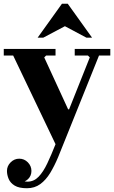

<svg xmlns="http://www.w3.org/2000/svg" viewBox="-38 -740 606 1020"><path d="M257 26 32 -445H-18V-480H257V-445H207L197 -435L324 -159H329L439 -435L429 -445H359V-480H548V-445H488L309 0ZM105 260Q63 260 40 246Q17 232 8 210.5Q-1 189 -1 168Q-1 142 18.5 122.5Q38 103 64 103Q91 103 110 122.5Q129 142 129 168Q129 194 111 211.5Q93 229 64 229Q45 229 36 218.5Q27 208 24 194Q21 180 21 168H51Q51 183 57.5 196Q64 209 77 217Q90 225 108 225Q142 225 167 199Q192 173 213.5 127.5Q235 82 257 26L309 0Q290 49 270.5 95.5Q251 142 228.5 179Q206 216 176 238Q146 260 105 260ZM162 -540 291 -720H322L451 -540H421L267 -622H347L192 -540Z"/></svg>

Font: Brygada 1918
Style: Regular
Weight: 400
Designer: Mateusz Machalski | Borys Kosmynka | Przemek Hoffer
Foundry: NIEPODLEGLA 2018
Version: Version 3.006